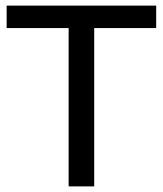

<svg xmlns="http://www.w3.org/2000/svg" viewBox="-20 -664 580 684"><path d="M224.5 -564V0H315.6V-564H536.4V-644H3.7V-564Z"/></svg>

Font: Montserrat Ace
Style: Regular
Weight: 500
Designer: Julieta Ulanovsky
Foundry: Julieta Ulanovsky
Version: Version 1